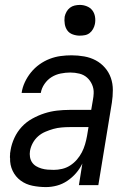

<svg xmlns="http://www.w3.org/2000/svg" viewBox="-20 -753 540 781"><path d="M167 8Q139 8 112 2.5Q85 -3 64 -18.5Q43 -34 31.5 -58Q20 -82 21 -110Q20 -113 20.5 -114Q21 -115 20.5 -116.5Q20 -118 20.5 -119.5Q21 -121 21 -122.5Q21 -124 21 -125.5Q21 -127 21 -129Q21 -131 21.5 -132.5Q22 -134 22 -135.5Q22 -137 22.5 -138.5Q23 -140 23 -142Q27 -167 38.5 -192Q50 -217 68.5 -237Q87 -257 111.5 -270.5Q136 -284 161 -292Q186 -300 211.5 -303Q237 -306 263 -306H351L358 -347Q359 -353 360 -360Q361 -367 361 -373Q362 -392 354.5 -409Q347 -426 334 -437.5Q321 -449 303 -453.5Q285 -458 266 -458Q247 -458 227 -454Q207 -450 190 -439.5Q173 -429 161 -411.5Q149 -394 146 -375H68Q71 -397 81 -418.5Q91 -440 106 -458.5Q121 -477 140.5 -491Q160 -505 182 -513.5Q204 -522 226.5 -525Q249 -528 271 -528Q297 -528 322.5 -523.5Q348 -519 369.5 -507.5Q391 -496 407 -477.5Q423 -459 431 -436Q439 -413 439 -387Q439 -361 435 -335L380 0H301L315 -88Q305 -67 289.5 -49Q274 -31 254 -17.5Q234 -4 211.5 2Q189 8 167 8ZM199 -62Q215 -62 232.5 -66Q250 -70 265.5 -80Q281 -90 293 -104Q305 -118 313 -133.5Q321 -149 326 -166Q331 -183 334 -200L340 -236H263Q247 -236 230 -234.5Q213 -233 197 -228.5Q181 -224 164.5 -217Q148 -210 135 -198.5Q122 -187 113.5 -171.5Q105 -156 102 -139Q100 -127 102 -114.5Q104 -102 110.5 -92.5Q117 -83 127 -77Q137 -71 149 -67.5Q161 -64 173.5 -63Q186 -62 199 -62ZM304 -608Q290 -608 276 -613Q262 -618 254 -629Q246 -640 243.5 -655Q241 -670 243 -685Q245 -695 250.5 -705Q256 -715 264.5 -721.5Q273 -728 283.5 -730.5Q294 -733 305 -733Q319 -733 333 -727.5Q347 -722 355.5 -711Q364 -700 366.5 -685Q369 -670 366 -655Q364 -645 358.5 -635Q353 -625 344.5 -618.5Q336 -612 325.5 -610Q315 -608 304 -608Z"/></svg>

Font: Iosevka Term Oblique
Style: Regular
Weight: 400
Italic angle: -9°
Monospace: yes
Designer: Belleve Invis
Foundry: Belleve Invis
Version: Version 31.4.0